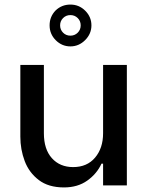

<svg xmlns="http://www.w3.org/2000/svg" viewBox="-20 -811 638 840"><path d="M69 -527H172V-228Q172 -158 207 -119Q242 -80 300 -80Q361 -80 396 -121.5Q431 -163 431 -228V-527H535V0H431V-95H424Q404 -51 362 -21Q320 9 260 9Q192 9 149.5 -23.5Q107 -56 88 -106.5Q69 -157 69 -213ZM223 -765Q250 -791 288 -791Q326 -791 353 -764Q380 -737 380 -700Q380 -663 352.5 -635.5Q325 -608 288 -608Q251 -608 224 -635Q197 -662 197 -700Q197 -738 223 -765ZM256 -668Q269 -655 288 -655Q307 -655 320 -668Q333 -681 333 -700Q333 -719 320 -732Q307 -745 288 -745Q269 -745 256 -732Q243 -719 243 -700Q243 -681 256 -668Z"/></svg>

Font: Lopes Sans Medium
Style: Regular
Weight: 500
Designer: Gabriel Lam, Diego Maldonado
Foundry: TypeRant, Foresti Design
Version: Version 4.000